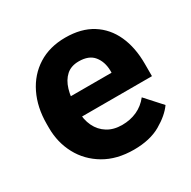

<svg xmlns="http://www.w3.org/2000/svg" viewBox="-128 -664 797 800"><g transform="rotate(-30 270.5 -264.0)"><path d="M297.9 9.8Q215.8 9.8 157 -24.9Q98.1 -59.6 66.9 -117.7Q35.6 -175.8 35.6 -246.1V-265.1Q35.6 -344.7 65.7 -406.5Q95.7 -468.3 151.1 -503.2Q206.5 -538.1 282.2 -538.1Q358.4 -538.1 410.2 -505.6Q461.9 -473.1 488.5 -414.8Q515.1 -356.4 515.1 -278.3V-218.3H96.2V-314.9H376.5V-325.7Q375.5 -368.2 352.8 -396.2Q330.1 -424.3 281.3 -424.3Q244.1 -424.3 221.2 -403.6Q198.2 -382.8 187.5 -346.9Q176.8 -311 176.8 -265.1V-246.1Q176.8 -204.1 192.1 -172.1Q207.5 -140.1 236.6 -122.1Q265.6 -104 306.6 -104Q345.7 -104 378.2 -118.7Q410.6 -133.3 434.1 -163.1L503.9 -85.9Q478.5 -49.8 426.8 -20Q375 9.8 297.9 9.8Z"/></g></svg>

Font: RobotoDEMO
Style: Regular
Weight: 400
Designer: Christian Robertson
Foundry: Google
Version: Version 2.136